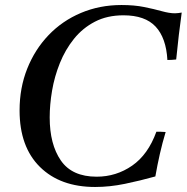

<svg xmlns="http://www.w3.org/2000/svg" viewBox="-20 -731 744 765"><path d="M359 14Q220 14 139 -66Q58 -146 58 -291Q58 -381 88.5 -457.5Q119 -534 173.5 -591Q228 -648 302.5 -679.5Q377 -711 464 -711Q515 -711 554.5 -703Q594 -695 624.5 -686.5Q655 -678 677 -678Q683 -678 691 -679Q699 -680 704 -681Q698 -638 692.5 -591.5Q687 -545 682 -494Q673 -493 664.5 -492.5Q656 -492 647 -492Q642 -580 600 -625Q558 -670 472 -670Q407 -670 358 -644.5Q309 -619 274.5 -576Q240 -533 218.5 -479.5Q197 -426 187.5 -370Q178 -314 178 -263Q178 -156 222.5 -91.5Q267 -27 365 -27Q443 -27 506.5 -71Q570 -115 603 -206Q611 -206 621.5 -206Q632 -206 640 -205Q627 -162 617 -118Q607 -74 599 -28Q538 -11 477.5 1.5Q417 14 359 14Z"/></svg>

Font: Tiro Telugu
Style: Italic
Weight: 400
Italic angle: -11°
Designer: Telugu: John Hudson & Fiona Ross, assisted by Kaja Sojewska. Latin: John Hudson with Paul Hanslow, assisted by Kaja Soje
Foundry: Tiro Typeworks Ltd.
Version: Version 1.52